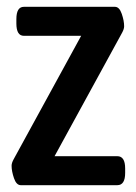

<svg xmlns="http://www.w3.org/2000/svg" viewBox="-20 -543 400 563"><path d="M41 0Q28 0 21 -20.5Q14 -41 14 -57Q14 -65 20 -76L218 -438H50Q28 -438 28 -474V-487Q28 -523 50 -523H317Q330 -523 337 -502.5Q344 -482 344 -466Q344 -458 338 -447L140 -85H324Q347 -85 347 -49V-36Q347 0 324 0Z"/></svg>

Font: Asap Condensed Medium
Style: Regular
Weight: 500
Width: 3
Designer: Pablo Cosgaya
Foundry: Omnibus-Type
Version: Version 3.001; ttfautohint (v1.8.4.7-5d5b)